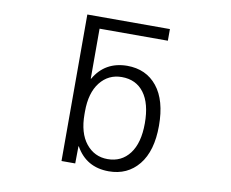

<svg xmlns="http://www.w3.org/2000/svg" viewBox="-82 -854 1163 968"><g transform="rotate(10 500.0 -370.0)"><path d="M362.3 -690.4V-434.6H364.3Q418.9 -529.3 532.2 -530.3Q629.9 -530.3 686 -460.4Q742.2 -390.6 742.2 -259.8Q742.2 -130.9 685.1 -60.5Q627.9 9.8 532.2 9.8Q417 9.8 362.3 -87.9H360.4L359.4 0H289.1V-750H711.9V-690.4ZM669.9 -259.8Q669.9 -361.3 629.4 -415.5Q588.9 -469.7 515.6 -469.7Q447.3 -469.7 404.8 -416Q362.3 -362.3 362.3 -266.6V-252.9Q362.3 -156.2 405.3 -103Q448.2 -49.8 515.6 -49.8Q586.9 -49.8 628.4 -104.5Q669.9 -159.2 669.9 -259.8Z"/></g></svg>

Font: Gen Shin Gothic Monospace Normal
Style: Regular
Weight: 350
Designer: [Source Han Sans]
Ryoko NISHIZUKA  (kana & ideographs); Paul D. Hunt (Latin, Greek & Cyrillic); Wenlong ZHANG  (bopomofo
Version: Version 1.002.20150607